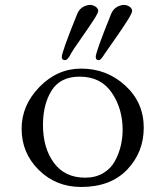

<svg xmlns="http://www.w3.org/2000/svg" viewBox="-20 -729 645 764"><path d="M263 -517Q251 -492 241 -490Q227 -488 226 -501Q223 -515 287 -673Q299 -703 332 -709Q345 -711 357 -704.5Q369 -698 371 -687Q372 -679 350 -645.5Q328 -612 299.5 -571.5Q271 -531 263 -517ZM398 -517Q382 -492 376 -490Q362 -488 361 -501Q358 -515 422 -673Q434 -703 467 -709Q480 -711 492 -704.5Q504 -698 506 -687Q507 -679 486.5 -646.5Q466 -614 436 -571.5Q406 -529 398 -517ZM297 -424Q220 -424 185.5 -369Q151 -314 151 -232Q151 -140 194.5 -81Q238 -22 319 -22Q360 -22 390.5 -40Q421 -58 437 -87.5Q453 -117 460.5 -148.5Q468 -180 468 -212Q468 -297 424.5 -360.5Q381 -424 297 -424ZM66 -217Q66 -310 137 -383Q208 -456 303 -456Q405 -456 478.5 -388.5Q552 -321 552 -221Q552 -123 486 -54Q420 15 303 15Q203 15 134.5 -52.5Q66 -120 66 -217Z"/></svg>

Font: EB Garamond
Style: SC
Weight: 400
Version: Version 000.010